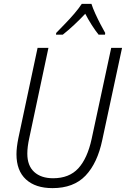

<svg xmlns="http://www.w3.org/2000/svg" viewBox="-20 -961 650 991"><path d="M251 10Q163 10 114 -35Q65 -80 65 -165Q65 -200 75 -249L174 -714H230L131 -248Q121 -203 121 -168Q121 -106 156.5 -73.5Q192 -41 254 -41Q337 -41 384 -92Q431 -143 453 -244L554 -714H610L508 -239Q483 -119 421.5 -54.5Q360 10 251 10ZM270 -791Q289 -811 314.5 -837Q340 -863 363.5 -890.5Q387 -918 402 -941H452Q459 -919 471.5 -891.5Q484 -864 498 -837Q512 -810 523 -791L522 -782H489Q472 -803 453.5 -832Q435 -861 420 -890Q393 -861 363 -833Q333 -805 304 -782H269Z"/></svg>

Font: Noto Sans SemiCondensed Light
Style: Italic
Weight: 300
Width: 4
Italic angle: -12°
Designer: Monotype Design Team
Foundry: Monotype Imaging Inc.
Version: Version 2.013; ttfautohint (v1.8.4.7-5d5b)